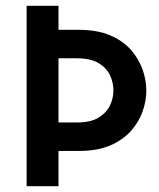

<svg xmlns="http://www.w3.org/2000/svg" viewBox="-20 -645 550 665"><path d="M72.2 0V-625H182.6V-541.7H252.1Q316.7 -541.7 361.5 -522.6Q406.2 -503.5 433.7 -471.9Q461.1 -440.3 474 -403.8Q486.8 -367.4 486.8 -331.2Q486.8 -296.5 474.3 -260.1Q461.8 -223.6 434 -192Q406.2 -160.4 361.8 -141.3Q317.4 -122.2 252.1 -122.2H182.6V0ZM182.6 -220.8H245.8Q293.8 -220.8 321.2 -237.5Q348.6 -254.2 360.8 -279.5Q372.9 -304.9 372.9 -331.9Q372.9 -357.6 361.5 -383.3Q350 -409 322.2 -426Q294.4 -443.1 245.8 -443.1H182.6Z"/></svg>

Font: Afacad SemiBold
Style: Regular
Weight: 600
Designer: Kristian Moeller
Foundry: Dicotype
Version: Version 1.000